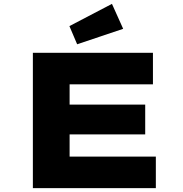

<svg xmlns="http://www.w3.org/2000/svg" viewBox="-20 -973 946 993"><path d="M150 0V-700H771V-537H340V-163H786V0ZM252 -278V-432H731V-278ZM379 -744 339 -838 559 -953 617 -824Z"/></svg>

Font: Lexend Tera ExtraBold
Style: Regular
Weight: 800
Designer: Bonnie Shaver-Troup, Thomas Jockin
Foundry: Lexend
Version: Version 1.007